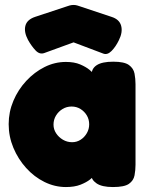

<svg xmlns="http://www.w3.org/2000/svg" viewBox="-20 -748 597 775"><path d="M436 7Q391 7 369.5 -8Q348 -23 349 -42H363Q358 -35 343.5 -23.5Q329 -12 305 -2.5Q281 7 246 7Q201 7 159.5 -13.5Q118 -34 85.5 -70Q53 -106 34 -151.5Q15 -197 15 -247Q15 -296 34 -341Q53 -386 86 -421.5Q119 -457 160 -477.5Q201 -498 246 -498Q280 -498 303.5 -488Q327 -478 341.5 -466Q356 -454 361 -446H350Q349 -471 370.5 -485Q392 -499 437 -499Q482 -499 500.5 -485.5Q519 -472 523 -451Q527 -430 527 -408V-83Q527 -61 523 -40Q519 -19 500.5 -6Q482 7 436 7ZM271 -174Q290 -174 305.5 -184Q321 -194 330.5 -210.5Q340 -227 340 -246Q340 -266 330.5 -282Q321 -298 305 -308Q289 -318 269 -318Q249 -318 232.5 -308Q216 -298 206 -281.5Q196 -265 196 -245Q196 -226 206.5 -210Q217 -194 234 -184Q251 -174 271 -174ZM277 -728Q285 -728 291.5 -726Q298 -724 301 -723L430 -680Q462 -670 469 -644Q476 -618 460 -586Q447 -559 430 -542Q413 -525 396 -532L277 -577L159 -534Q140 -527 123.5 -544.5Q107 -562 93 -587Q76 -619 82.5 -644Q89 -669 122 -680L252 -723Q254 -724 261.5 -726Q269 -728 277 -728Z"/></svg>

Font: Fredoka Light
Style: Bold
Weight: 700
Version: Version 2.001